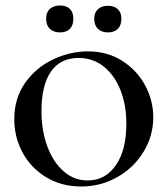

<svg xmlns="http://www.w3.org/2000/svg" viewBox="-20 -667 610 699"><path d="M32 -233Q32 -310 72 -366Q112 -422 174 -451Q236 -480 300 -480Q371 -480 425 -445.5Q479 -411 508.5 -356Q538 -301 538 -240Q538 -173 503 -115Q468 -57 407.5 -22.5Q347 12 275 12Q204 12 148.5 -21.5Q93 -55 62.5 -111Q32 -167 32 -233ZM440 -217Q440 -284 419 -338Q398 -392 358.5 -424Q319 -456 266 -456Q200 -456 165.5 -406.5Q131 -357 131 -262Q131 -191 152.5 -133.5Q174 -76 212 -43Q250 -10 299 -10Q363 -10 401.5 -65Q440 -120 440 -217ZM148 -599Q148 -622 161.5 -634.5Q175 -647 199 -647Q222 -647 234.5 -634.5Q247 -622 247 -599Q247 -575 234.5 -562Q222 -549 199 -549Q175 -549 161.5 -562Q148 -575 148 -599ZM323 -599Q323 -621 336.5 -633.5Q350 -646 373 -646Q396 -646 409 -633.5Q422 -621 422 -599Q422 -575 409 -562Q396 -549 373 -549Q350 -549 336.5 -562Q323 -575 323 -599Z"/></svg>

Font: Cormorant Unicase SemiBold
Style: Regular
Weight: 600
Designer: Christian Thalmann (Catharsis Fonts)
Foundry: Catharsis Fonts
Version: Version 4.000